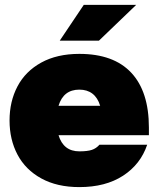

<svg xmlns="http://www.w3.org/2000/svg" viewBox="-20 -752 648 784"><path d="M19 -260Q19 -338 51.5 -399.5Q84 -461 148.5 -496.5Q213 -532 304 -532Q444 -532 516 -455Q588 -378 588 -231V-200H219Q239 -134 304 -134Q337 -134 355 -140Q373 -146 386 -161H581Q554 -81 482.5 -34.5Q411 12 304 12Q213 12 148.5 -23.5Q84 -59 51.5 -120.5Q19 -182 19 -260ZM389 -320Q379 -353 357.5 -369.5Q336 -386 304 -386Q239 -386 219 -320ZM322 -732H536L384 -586H224Z"/></svg>

Font: Aspekta 1000
Style: Regular
Weight: 1000
Designer: Ivo Dolenc
Version: Version 2.000